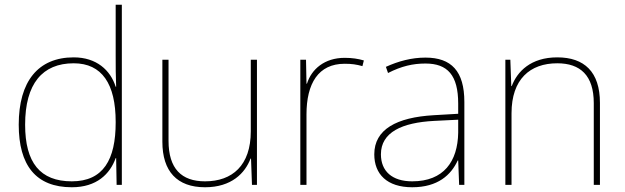

<svg xmlns="http://www.w3.org/2000/svg" viewBox="-20 -780 2635 810"><path d="M283 10C388 10 444 -46 468 -113H470L472 0H494V-760H468V-543C468 -501 468 -459 470 -414H468C446 -484 387 -538 291 -538C141 -538 59 -437 59 -254C59 -83 131 10 283 10ZM283 -15C149 -15 86 -94 86 -254C86 -427 159 -513 291 -513C410 -513 468 -426 468 -266V-263C468 -107 416 -15 283 -15Z M1064 -528H1038V-226C1038 -82 960 -15 845 -15C746 -15 691 -68 691 -186V-528H665V-182C665 -57 727 10 845 10C957 10 1014 -50 1037 -111H1039L1043 0H1064Z M1434 -536C1349 -536 1294 -488 1275 -427H1273L1271 -528H1247V0H1273V-297C1273 -428 1323 -511 1434 -511C1464 -511 1484 -508 1509 -501L1515 -525C1491 -532 1466 -536 1434 -536Z M1775 -537C1716 -537 1661 -522 1608 -498L1617 -472C1674 -501 1722 -512 1775 -512C1868 -512 1913 -463 1913 -343V-300L1810 -294C1653 -285 1559 -234 1559 -129C1559 -45 1613 10 1719 10C1827 10 1883 -42 1911 -103H1913L1917 0H1939V-350C1939 -480 1884 -537 1775 -537ZM1812 -270 1913 -275V-220C1911 -99 1852 -15 1719 -15C1634 -15 1587 -58 1587 -129C1587 -222 1676 -263 1812 -270Z M2331 -538C2219 -538 2162 -478 2139 -417H2137L2133 -528H2112V0H2138V-302C2138 -446 2216 -513 2331 -513C2428 -513 2485 -462 2485 -345V0H2511V-346C2511 -477 2445 -538 2331 -538Z"/></svg>

Font: Noto Kufi Arabic Thin
Style: Regular
Weight: 100
Designer: Monotype Design Team, David Williams, Khaled Hosny
Foundry: Google LLC
Version: Version 2.109